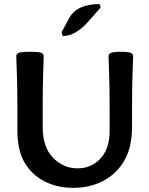

<svg xmlns="http://www.w3.org/2000/svg" viewBox="-20 -906 726 933"><path d="M621.6 -378.9V-289.1Q621.6 -192.4 585.4 -127.9Q549.3 -63.5 483.9 -28.3Q418.5 6.8 335.4 6.8Q257.3 6.8 195.6 -25.1Q133.8 -57.1 99.1 -116.7Q64.5 -176.3 64.5 -272V-378.9Q64.5 -490.2 61.8 -551.8Q59.1 -613.3 59.1 -633.8Q59.1 -643.6 70.6 -648.9Q82 -654.3 126 -654.3Q169.9 -654.3 181.2 -648.9Q192.4 -643.6 192.4 -633.8Q192.4 -613.3 189.9 -551.8Q187.5 -490.2 187.5 -378.9V-289.1Q187.5 -190.4 237.8 -139.2Q288.1 -87.9 356.9 -87.9Q423.3 -87.9 468 -135.3Q512.7 -182.6 512.7 -271V-378.9Q512.7 -490.2 510 -551.8Q507.3 -613.3 507.3 -633.8Q507.3 -643.6 519 -648.9Q530.8 -654.3 567.4 -654.3Q604.5 -654.3 615.7 -648.9Q627 -643.6 627 -633.8Q627 -613.3 624.3 -551.8Q621.6 -490.2 621.6 -378.9ZM284.7 -731 279.3 -749.5 316.4 -817.9Q353 -886.2 463.9 -886.2L469.2 -869.6L408.2 -800.3Q346.7 -731 284.7 -731Z"/></svg>

Font: ALMAS
Style: Bold
Weight: 700
Designer: ALMAS Font/ by Husham Jawad Kadhim, derived from the Bainsely font by/ Paul James MIller
Foundry: High-Logic / Made with FontCreator
Version: Version 1.411;September 19, 2021;FontCreator 14.0.0.2814 32-